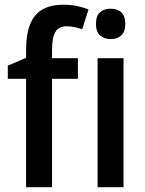

<svg xmlns="http://www.w3.org/2000/svg" viewBox="-20 -785 609 805"><path d="M306.6 -454.6H198.2V0H89.4V-454.6H12.7V-509.8L89.4 -542.5V-574.7Q89.4 -641.6 106.4 -683.6Q123.5 -725.6 158.2 -745.4Q192.9 -765.1 245.6 -765.1Q276.9 -765.1 302.5 -759.8Q328.1 -754.4 351.1 -745.6L324.7 -662.6Q309.1 -667.5 293 -671.1Q276.9 -674.8 258.8 -674.8Q226.6 -674.8 212.4 -651.4Q198.2 -627.9 198.2 -576.2V-541H306.6ZM498 -541V0H389.2V-541ZM444.3 -748.5Q472.2 -748.5 488.8 -733.2Q505.4 -717.8 505.4 -684.6Q505.4 -652.3 488.5 -636.7Q471.7 -621.1 444.3 -621.1Q416.5 -621.1 399.4 -636.7Q382.3 -652.3 382.3 -684.6Q382.3 -718.3 399.2 -733.4Q416 -748.5 444.3 -748.5Z"/></svg>

Font: Open Sans SemiCondensed SemiBold
Style: Regular
Weight: 600
Width: 4
Designer: Monotype Design Team
Foundry: Monotype Imaging Inc.
Version: Version 3.000